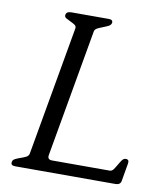

<svg xmlns="http://www.w3.org/2000/svg" viewBox="-77 -727 668 790"><g transform="rotate(10 257.0 -332.0)"><path d="M482 -17Q479 0 459 0H40Q20 0 23 -15Q24 -24 34 -29Q44 -34 56 -38Q68 -42 78 -47Q88 -52 90 -62L185 -601Q187 -611 178.5 -616.5Q170 -622 160 -626.5Q150 -631 141.5 -636Q133 -641 135 -650Q137 -664 158 -664H314Q332 -664 330 -650Q328 -641 318 -636Q308 -631 296 -626.5Q284 -622 274 -617Q264 -612 262 -603L168 -69Q165 -50 185 -50H426Q435 -50 441.5 -59Q448 -68 454.5 -79.5Q461 -91 467.5 -100Q474 -109 483 -109Q498 -109 495 -92Z"/></g></svg>

Font: Jura
Style: Italic
Weight: 400
Designer: Ed Merritt
Foundry: Ten by Twenty
Version: Version 1.007